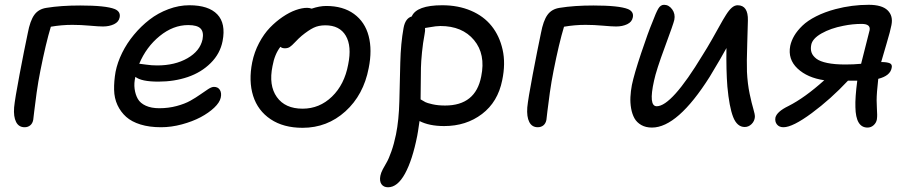

<svg xmlns="http://www.w3.org/2000/svg" viewBox="-20 -523 3806 804"><path d="M83 9.8Q58.6 9.8 47.4 -12.2Q36.1 -34.2 39.1 -73.2Q42.5 -108.9 62 -211.7Q81.5 -314.5 96.2 -383.8Q106 -436.5 123.8 -460.9Q141.6 -485.4 174.8 -490.2Q234.9 -500 315.9 -500Q423.3 -500 460.9 -484.9Q485.8 -474.1 481 -450.2Q477.5 -431.2 457.5 -421.6Q437.5 -412.1 411.1 -412.1Q393.1 -412.1 355.7 -415.5Q318.4 -418.9 283.2 -418.9Q237.3 -418.9 192.9 -411.1Q171.9 -341.8 148.9 -226.1Q140.1 -182.1 133.5 -135.5Q127 -88.9 123.3 -56.6Q119.6 -24.4 119.1 -21Q116.2 -5.9 106.4 2Q96.7 9.8 83 9.8Z M654.3 9.8Q605.5 9.8 568.4 -1.7Q531.2 -13.2 508.3 -33.7Q485.4 -54.2 471.9 -83Q458.5 -111.8 457.8 -147Q457 -182.1 463.9 -222.2Q471.7 -261.7 491.5 -301.8Q511.2 -341.8 540.8 -377.4Q570.3 -413.1 606 -440.7Q641.6 -468.3 685.3 -484.6Q729 -501 772.9 -501Q853.5 -501 889.9 -462.9Q926.3 -424.8 912.1 -351.1Q901.9 -298.3 862.3 -259Q822.8 -219.7 766.1 -200.4Q709.5 -181.2 643.1 -181.2Q571.8 -181.2 546.9 -201.2Q540.5 -174.8 543.7 -150.9Q546.9 -127 557.1 -108.9Q567.4 -90.8 590.6 -80.3Q613.8 -69.8 647 -69.8Q685.5 -69.8 720 -79.1Q754.4 -88.4 777.3 -101.3Q800.3 -114.3 818.8 -127.4Q837.4 -140.6 851.8 -149.9Q866.2 -159.2 876 -159.2Q893.1 -159.2 900.9 -146.2Q908.7 -133.3 904.3 -113.8Q899.9 -93.8 877 -72Q854 -50.3 820.1 -32.2Q786.1 -14.2 741.7 -2.2Q697.3 9.8 654.3 9.8ZM564.9 -255.9Q569.3 -255.9 591.8 -252.4Q614.3 -249 638.2 -249Q712.4 -249 764.9 -279.1Q817.4 -309.1 828.1 -357.9Q834 -388.7 820.1 -403.3Q806.2 -418 768.1 -418Q705.1 -418 648.7 -372.1Q592.3 -326.2 563 -255.9Z M1247.1 12.2Q1167 12.2 1113.3 -23.7Q1059.6 -59.6 1040 -121.6Q1020.5 -183.6 1036.1 -262.2Q1044.9 -305.2 1064.9 -343Q1085 -380.9 1110.1 -407Q1135.3 -433.1 1163.8 -452.4Q1192.4 -471.7 1218.8 -481Q1245.1 -490.2 1266.1 -490.2Q1274.9 -490.2 1285.2 -486.8Q1317.9 -498 1346.2 -498Q1416.5 -498 1462.4 -464.6Q1508.3 -431.2 1523.7 -372.3Q1539.1 -313.5 1523.9 -237.8Q1502.4 -125.5 1426.3 -56.6Q1350.1 12.2 1247.1 12.2ZM1121.1 -246.1Q1104.5 -165.5 1139.2 -116.7Q1173.8 -67.9 1247.1 -67.9Q1317.9 -67.9 1370.1 -118.4Q1422.4 -168.9 1438 -252.9Q1453.6 -329.6 1428 -373.3Q1402.3 -417 1342.3 -417Q1314 -417 1293 -406.7Q1272 -396.5 1243.2 -373Q1230.5 -362.3 1216.1 -346.9Q1201.7 -331.5 1193.4 -326.2Q1185.1 -320.8 1172.9 -320.8Q1160.6 -320.8 1154.3 -327.1Q1129.9 -295.9 1121.1 -246.1Z M1839.8 4.9Q1777.8 4.9 1736.8 -16.1Q1729 38.1 1727.1 45.9Q1707 147.5 1675.8 204.3Q1644.5 261.2 1605 261.2Q1586.4 261.2 1577.4 248.3Q1568.4 235.4 1572.8 212.9Q1575.2 200.7 1583 185.8Q1590.8 170.9 1599.4 156.5Q1607.9 142.1 1618.9 111.1Q1629.9 80.1 1638.2 40Q1650.4 -20.5 1652.3 -99.6Q1654.3 -178.7 1656.2 -260.3Q1658.2 -341.8 1669.9 -405.8Q1677.2 -446.3 1704.1 -454.1Q1724.6 -501 1832 -501Q1898.4 -501 1951.9 -478.3Q2005.4 -455.6 2038.6 -414.1Q2071.8 -372.6 2084.7 -314.9Q2097.7 -257.3 2083 -187Q2064.9 -96.2 1998.5 -45.7Q1932.1 4.9 1839.8 4.9ZM1757.8 -378.9Q1751 -343.3 1747.1 -304Q1743.2 -264.6 1742.7 -239.3Q1742.2 -213.9 1741.9 -169.7Q1741.7 -125.5 1741.2 -106.9Q1755.4 -98.6 1761.5 -95.2Q1767.6 -91.8 1790.8 -86.4Q1814 -81.1 1843.8 -81.1Q1971.7 -81.1 1995.1 -203.1Q2014.2 -295.9 1965.1 -355Q1916 -414.1 1824.2 -414.1Q1814.9 -414.1 1804.2 -412.8Q1793.5 -411.6 1779.1 -408.9Q1764.6 -406.2 1759.8 -405.8Q1761.2 -395 1757.8 -378.9Z M2231.9 9.8Q2207.5 9.8 2196.3 -12.2Q2185.1 -34.2 2188 -73.2Q2191.4 -108.9 2210.9 -211.7Q2230.5 -314.5 2245.1 -383.8Q2254.9 -436.5 2272.7 -460.9Q2290.5 -485.4 2323.7 -490.2Q2383.8 -500 2464.8 -500Q2572.3 -500 2609.9 -484.9Q2634.8 -474.1 2629.9 -450.2Q2626.5 -431.2 2606.4 -421.6Q2586.4 -412.1 2560.1 -412.1Q2542 -412.1 2504.6 -415.5Q2467.3 -418.9 2432.1 -418.9Q2386.2 -418.9 2341.8 -411.1Q2320.8 -341.8 2297.9 -226.1Q2289.1 -182.1 2282.5 -135.5Q2275.9 -88.9 2272.2 -56.6Q2268.6 -24.4 2268.1 -21Q2265.1 -5.9 2255.4 2Q2245.6 9.8 2231.9 9.8Z M2710 11.2Q2684.1 11.2 2665.3 0.5Q2646.5 -10.3 2636.7 -27.8Q2627 -45.4 2622.8 -69.1Q2618.7 -92.8 2619.9 -116.9Q2621.1 -141.1 2626 -167Q2635.7 -213.4 2664.8 -300.3Q2693.8 -387.2 2711.9 -430.2Q2727.1 -470.7 2736.6 -486.8Q2746.1 -502.9 2760.7 -502.9Q2780.8 -502.9 2794.7 -483.9Q2808.6 -464.8 2803.7 -439.9Q2800.3 -423.8 2764.2 -326.4Q2728 -229 2718.8 -185.1Q2694.8 -78.1 2730 -78.1Q2792.5 -78.1 2921.9 -292Q2940.9 -321.8 2961.4 -357.9Q2981.9 -394 2994.4 -416.7Q3006.8 -439.5 3020 -460.4Q3033.2 -481.4 3044.9 -491.2Q3056.6 -501 3068.8 -501Q3113.3 -501 3111.8 -437Q3111.8 -421.9 3109.1 -341.3Q3106.4 -260.7 3107.9 -222.2Q3110.4 -171.9 3119.1 -130.4Q3127.9 -88.9 3134.8 -66.2Q3141.6 -43.5 3141.1 -33.2Q3139.6 -15.6 3127.2 -3.4Q3114.7 8.8 3098.6 8.8Q3066.4 8.8 3050 -33.2Q3033.7 -75.2 3025.9 -160.2Q3020.5 -228.5 3022 -321.8Q3002.4 -285.2 2951.7 -201.2Q2817.4 11.2 2710 11.2Z M3260.7 9.8Q3242.7 9.8 3233.4 -2Q3224.1 -13.7 3227.1 -30.8Q3233.4 -55.7 3281.7 -79.1Q3349.6 -113.3 3431.6 -187Q3360.8 -197.3 3319.6 -236.1Q3278.3 -274.9 3289.1 -331.1Q3293.9 -353 3306.2 -373.8Q3318.4 -394.5 3340.1 -415.5Q3361.8 -436.5 3397.5 -454.6Q3433.1 -472.7 3479 -484.9Q3547.4 -502.9 3617.7 -502.9Q3673.3 -502.9 3697 -479.7Q3720.7 -456.5 3712.9 -418Q3709 -395.5 3691.7 -337.6Q3674.3 -279.8 3669.9 -263.2Q3693.8 -263.2 3705.6 -258.3Q3717.3 -253.4 3713.9 -238.8Q3708 -205.6 3657.7 -192.9Q3650.9 -132.8 3650.9 -103Q3650.9 -92.3 3651.9 -72Q3652.8 -51.8 3653.1 -42.7Q3653.3 -33.7 3651.9 -22.9Q3649.4 -8.8 3638.4 1.2Q3627.4 11.2 3612.8 11.2Q3563.5 11.2 3562 -74.2Q3560.5 -113.8 3569.8 -185.1H3530.8Q3459 -108.4 3379.2 -49.3Q3299.3 9.8 3260.7 9.8ZM3377 -335Q3373.5 -316.9 3378.4 -303Q3383.3 -289.1 3398.4 -277.3Q3413.6 -265.6 3444.3 -259.3Q3475.1 -252.9 3520 -252.9Q3554.7 -252.9 3585.9 -255.9Q3619.1 -386.2 3621.6 -397Q3626 -422.9 3587.9 -422.9Q3550.3 -422.9 3511.7 -415Q3458.5 -404.8 3420.2 -383.1Q3381.8 -361.3 3377 -335Z"/></svg>

Font: Shantell Sans Normal
Style: Italic
Weight: 400
Italic angle: -11.31°
Designer: Stephen Nixon, Anya Danilova, Shantell Martin
Foundry: Arrow Type
Version: Version 1.006;[559af2be0]